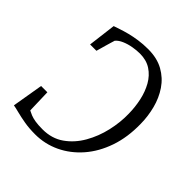

<svg xmlns="http://www.w3.org/2000/svg" viewBox="-204 -891 1039 1039"><g transform="rotate(45 315.0 -371.5)"><path d="M336 -751Q404.5 -751 453.2 -723.8Q502 -696.5 532.8 -651Q563.5 -605.5 578 -549.5Q592.5 -493.5 593 -436.5Q595 -336 566.8 -254Q538.5 -172 487.5 -113.5Q436.5 -55 370 -23.5Q303.5 8 229 8Q183 8 145.8 1.5Q108.5 -5 80.8 -12.2Q53 -19.5 37 -22L67 -200H115L119 -65Q130 -59 144.8 -53Q159.5 -47 182 -43.2Q204.5 -39.5 238.5 -39.5Q309 -39.5 360.5 -75.8Q412 -112 445.5 -170.5Q479 -229 494.5 -297Q510 -365 508.5 -428.5Q508 -479 497.5 -527.8Q487 -576.5 464.8 -616Q442.5 -655.5 407 -679Q371.5 -702.5 321 -702.5Q296.5 -702.5 267.8 -697.5Q239 -692.5 214 -681.8Q189 -671 175.5 -655Q171.5 -642 167.5 -628.5Q163.5 -615 159.5 -601.2Q155.5 -587.5 151.8 -573.8Q148 -560 144 -546.5H95.5L115.5 -707Q130 -712 151.8 -719.2Q173.5 -726.5 201.5 -733.8Q229.5 -741 263.5 -746Q297.5 -751 336 -751Z"/></g></svg>

Font: Merriweather 20pt Light
Style: Italic
Weight: 300
Italic angle: -7.8°
Version: Version 2.101